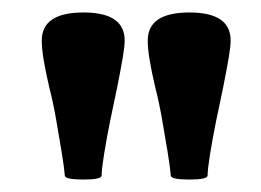

<svg xmlns="http://www.w3.org/2000/svg" viewBox="-20 -683 418 308"><path d="M114 -395Q85 -395 84 -401Q83 -414 79 -438.5Q75 -463 70 -491.5Q65 -520 59 -543Q53 -569 50 -587Q47 -605 47 -618Q47 -663 114 -663Q180 -663 180 -618Q180 -609 177 -591Q174 -573 168 -543Q163 -520 157 -490.5Q151 -461 147 -436Q143 -411 143 -401Q142 -395 114 -395ZM284 -395Q255 -395 254 -401Q253 -414 249 -438.5Q245 -463 240 -491.5Q235 -520 229 -543Q223 -569 220 -587Q217 -605 217 -618Q217 -663 284 -663Q350 -663 350 -618Q350 -609 347 -591Q344 -573 338 -543Q333 -520 327 -490.5Q321 -461 317 -436Q313 -411 313 -401Q312 -395 284 -395Z"/></svg>

Font: Junicode SmExp
Style: Bold
Weight: 700
Width: 6
Designer: Peter S. Baker
Version: Version 2.205; ttfautohint (v1.8.4)